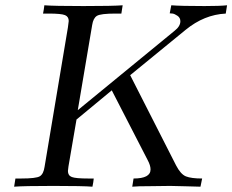

<svg xmlns="http://www.w3.org/2000/svg" viewBox="-20 -703 875 723"><path d="M33.2 0 38.1 -30.8H60.1Q116.2 -30.8 130.1 -39.3Q144 -47.9 147.9 -75.2L235.8 -600.1L238.8 -624Q238.8 -640.1 224.9 -646Q210.9 -651.9 163.1 -651.9H142.1Q143.1 -656.7 145 -668Q147 -679.2 147 -683.1Q183.1 -680.2 293.9 -680.2Q406.7 -680.2 441.9 -683.1L437 -651.9H415Q358.9 -651.9 345 -643.3Q331.1 -634.8 327.1 -608.9L272.9 -288.1L637.2 -586.9Q659.2 -604 659.2 -623Q659.2 -636.2 648.2 -643.6Q637.2 -650.9 630.1 -651.9Q623 -652.8 619.1 -652.8L625 -683.1Q660.2 -680.2 750 -680.2Q808.1 -680.2 835 -683.1L830.1 -651.9Q749 -647.9 679.2 -590.8L470.2 -419.9L643.1 -80.1Q660.2 -46.9 680.2 -38.8Q700.2 -30.8 741.2 -30.8L734.9 0Q722.7 0 679.9 -1.5Q637.2 -2.9 621.1 -2.9L550.8 -2Q495.6 -2 478 0L482.9 -30.8Q546.9 -30.8 546.9 -64.9Q546.9 -80.1 536.1 -100.1L400.9 -362.8L268.1 -252.9L237.8 -76.2Q235.8 -60.1 235.8 -59.1Q235.8 -42 250.5 -36.4Q265.1 -30.8 312 -30.8H333Q333 -26.9 331.1 -15.9Q329.1 -4.9 328.1 0Q292 -2.9 181.2 -2.9Q68.4 -2.9 33.2 0Z"/></svg>

Font: CMU Serif Extra
Style: RomanSlanted
Weight: 500
Italic angle: -9.46001°
Version: Version 0.7.0